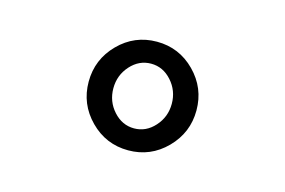

<svg xmlns="http://www.w3.org/2000/svg" viewBox="-50 -838 685 462"><g transform="rotate(15 293.0 -606.5)"><path d="M344.2 -663.6Q322.8 -687.5 293 -687.5Q263.2 -687.5 241.7 -663.6Q220.2 -639.6 220.2 -606.9Q220.2 -574.2 241.7 -550.3Q263.2 -526.4 293 -526.4Q322.8 -526.4 344.2 -550.3Q365.7 -574.2 365.7 -606.9Q365.7 -639.6 344.2 -663.6ZM198 -702.4Q237.3 -742.2 293 -742.2Q348.6 -742.2 387.9 -702.4Q427.2 -662.6 427.2 -606.9Q427.2 -551.3 387.9 -511.5Q348.6 -471.7 293 -471.7Q237.3 -471.7 198 -511.5Q158.7 -551.3 158.7 -606.9Q158.7 -662.6 198 -702.4Z"/></g></svg>

Font: Simply Mono
Style: Book
Weight: 400
Designer: Wojciech Kalinowski "wmk69" (wmk69@o2.pl)
Foundry: Wojciech Kalinowski "wmk69" (wmk69@o2.pl)
Version: Version 1.0.0